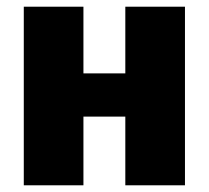

<svg xmlns="http://www.w3.org/2000/svg" viewBox="-20 -553 623 573"><path d="M354 0V-205H229V0H51V-533H229V-334H354V-533H532V0Z"/></svg>

Font: FiraGO ExtraBold
Style: Regular
Weight: 800
Designer: bBox Type
Foundry: bBox Type GmbH
Version: Version 1.001;PS 001.001;hotconv 1.0.88;makeotf.lib2.5.64775